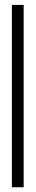

<svg xmlns="http://www.w3.org/2000/svg" viewBox="-20 -755 147 795"><path d="M77.9 20.4H29.2V-734.7H77.9Z"/></svg>

Font: Marapfhont
Style: Book
Weight: 400
Version: Version 0.15